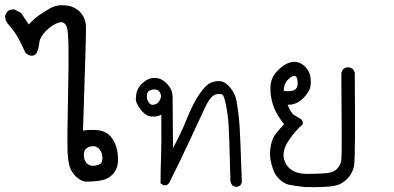

<svg xmlns="http://www.w3.org/2000/svg" viewBox="-28 -548 1548 754"><path d="M304.7 165Q285.2 160.2 269 144Q252.9 127.9 246.1 107.9Q239.3 87.9 237.3 46.4Q235.4 4.9 239.7 -200.7Q244.1 -406.2 235.8 -436.5Q227.5 -466.8 203.1 -459.5Q178.7 -452.1 153.8 -427.7Q128.9 -403.3 126.5 -380.9Q124 -358.4 116.2 -339.8Q99.6 -318.4 72.3 -339.8Q59.6 -368.2 44.9 -396Q30.3 -423.8 1 -457Q-8.8 -470.7 -7.8 -487.3L1 -502.9Q11.7 -512.7 29.3 -510.7L54.7 -497.1L85 -452.1Q109.4 -477.5 127 -489.3Q144.5 -501 169.4 -515.6Q194.3 -530.3 229.5 -526.9Q264.6 -523.4 286.6 -500.5Q308.6 -477.5 309.6 -441.9Q310.5 -406.2 297.9 -35.2Q334 -40 361.3 -36.1Q388.7 -32.2 406.7 -11.7Q424.8 8.8 431.2 38.6Q437.5 68.4 434.6 93.8Q431.6 119.1 413.6 137.7Q395.5 156.2 366.2 161.1Q336.9 166 304.7 165ZM366.2 95.7Q376 87.9 374 66.4Q372.1 44.9 357.4 33.2Q342.8 21.5 322.3 28.8Q301.8 36.1 301.3 58.6Q300.8 81.1 312.5 92.8Q324.2 104.5 339.8 103Q355.5 101.6 366.2 95.7Z M895.5 185.5 883.8 179.7Q878.9 172.9 877 164.1Q872.1 -43 868.2 -77.6Q864.3 -112.3 859.4 -136.2Q854.5 -160.2 849.1 -171.4Q843.8 -182.6 821.3 -177.7Q798.8 -172.9 776.4 -124Q753.9 -75.2 715.8 6.3Q677.7 87.9 636.7 169.9Q623 188.5 602.5 171.9Q602.5 111.3 604.5 69.8Q606.4 28.3 605.5 -97.7Q589.8 -88.9 567.4 -90.3Q544.9 -91.8 524.9 -117.2Q504.9 -142.6 505.4 -160.2Q505.9 -177.7 510.7 -191.4Q515.6 -205.1 527.3 -217.3Q539.1 -229.5 554.2 -236.8Q569.3 -244.1 589.8 -241.2Q610.4 -238.3 629.9 -216.8Q649.4 -195.3 649.9 -168Q650.4 -140.6 651.4 33.2Q682.6 -23.4 706.1 -82Q729.5 -140.6 754.4 -177.2Q779.3 -213.9 798.8 -222.7Q818.4 -231.4 837.9 -229Q857.4 -226.6 876.5 -203.6Q895.5 -180.7 900.9 -151.4Q906.2 -122.1 910.6 -81.5Q915 -41 921.9 168.9L916 179.7Q908.2 186.5 895.5 185.5ZM594.7 -147.5Q602.5 -157.2 604 -167.5Q605.5 -177.7 597.7 -188.5Q589.8 -199.2 570.8 -196.3Q551.8 -193.4 549.3 -176.8Q546.9 -160.2 555.2 -147Q563.5 -133.8 576.2 -136.7Q588.9 -139.6 594.7 -147.5Z M1168.9 186.5Q1124 181.6 1106 177.2Q1087.9 172.9 1070.8 157.2Q1053.7 141.6 1045.9 121.1Q1038.1 100.6 1034.7 81.1Q1031.2 61.5 1033.2 39.6Q1035.2 17.6 1043.5 -2.9Q1051.8 -23.4 1087.9 -59.6Q1054.7 -101.6 1043.5 -138.2Q1032.2 -174.8 1034.2 -208.5Q1036.1 -242.2 1058.1 -266.1Q1080.1 -290 1100.1 -298.8Q1120.1 -307.6 1138.2 -304.2Q1156.2 -300.8 1170.9 -285.6Q1185.5 -270.5 1189.9 -252Q1194.3 -233.4 1191.4 -210.9Q1188.5 -188.5 1162.6 -162.1Q1136.7 -135.7 1101.6 -136.7Q1113.3 -104.5 1128.9 -95.2Q1144.5 -85.9 1153.3 -80.6Q1162.1 -75.2 1161.1 -60.5Q1130.9 -33.2 1106.9 2Q1083 37.1 1085.9 66.4Q1088.9 95.7 1110.8 114.7Q1132.8 133.8 1174.8 134.8Q1212.9 134.8 1246.6 132.8Q1280.3 130.9 1294.9 115.7Q1309.6 100.6 1312.5 81.1Q1315.4 61.5 1312.5 -257.8Q1313.5 -269.5 1320.3 -276.4Q1329.1 -285.2 1344.7 -283.2L1358.4 -276.4L1365.2 -263.7Q1368.2 75.2 1362.3 104Q1356.4 132.8 1336.9 152.8Q1317.4 172.9 1297.4 178.7Q1277.3 184.6 1242.7 186Q1208 187.5 1168.9 186.5ZM1124 -192.4Q1133.8 -196.3 1138.2 -205.6Q1142.6 -214.8 1140.1 -232.9Q1137.7 -251 1126.5 -250Q1115.2 -249 1101.1 -233.4Q1086.9 -217.8 1085.9 -191.4Q1099.6 -187.5 1124 -192.4Z"/></svg>

Font: JasonHandwriting2
Style: Regular
Weight: 400
Version: Version 1.05.10